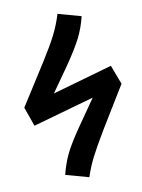

<svg xmlns="http://www.w3.org/2000/svg" viewBox="-86 -815 653 886"><g transform="rotate(-10 240.5 -372.0)"><path d="M354 -726Q341 -673 319 -629Q297 -585 249 -515L166 -397L447 -477L481 -387L363 -194Q318 -119 296.5 -76.5Q275 -34 260 12L152 -18Q165 -70 185.5 -112.5Q206 -155 250 -219L339 -347L52 -266L20 -356L144 -551Q187 -619 209 -663Q231 -707 246 -756Z"/></g></svg>

Font: FiraGO Medium
Style: Italic
Weight: 500
Italic angle: -8°
Designer: bBox Type GmbH
Foundry: bBox Type GmbH
Version: Version 1.001